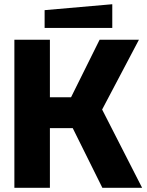

<svg xmlns="http://www.w3.org/2000/svg" viewBox="-20 -888 694 908"><path d="M48 0V-700H216V-428H316L451 -700H637L463 -370L652 0H464L324 -282H216V0ZM191 -756V-840L511 -868V-756Z"/></svg>

Font: Tektur
Style: Bold
Weight: 700
Designer: Adam Jagosz
Foundry: Adam Jagosz
Version: Version 1.005;gftools[0.9.30]